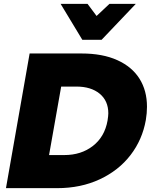

<svg xmlns="http://www.w3.org/2000/svg" viewBox="-20 -978 801 998"><path d="M11 0H277Q400 0 498.5 -46Q597 -92 658.5 -172Q720 -252 738 -354Q744 -390 744 -423Q744 -507 705 -569Q666 -631 589.5 -665.5Q513 -700 404 -700H134ZM298 -528H377Q453 -528 498 -491Q543 -454 543 -389Q543 -377 539 -351Q524 -267 463 -219.5Q402 -172 314 -172H235ZM549 -958 482 -895 435 -958H295L408 -771H508L686 -958Z"/></svg>

Font: Geom Black
Style: Bold Italic
Weight: 900
Italic angle: -10°
Version: Version 1.102